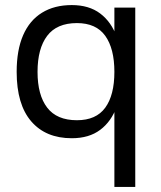

<svg xmlns="http://www.w3.org/2000/svg" viewBox="-20 -535 635 757"><path d="M431 -505H513.3V202H431ZM263 10Q160.3 10 103 -56.7Q45.7 -123.3 45.7 -251.7Q45.7 -337.7 71.2 -396.2Q96.7 -454.7 145.5 -484.8Q194.3 -515 263 -515Q331 -515 375 -481.8Q419 -448.7 440.2 -389.5Q461.3 -330.3 461.3 -251.7Q461.3 -173.7 440.2 -114.8Q419 -56 375 -23Q331 10 263 10ZM283.3 -61Q359 -61 395 -110.5Q431 -160 431 -251.7Q431 -343.3 395 -393.7Q359 -444 283.3 -444Q204 -444 166 -393.7Q128 -343.3 128 -251.7Q128 -160.3 166 -110.7Q204 -61 283.3 -61Z"/></svg>

Font: 42dot Sans Light
Style: Regular
Weight: 300
Designer: 42dot
Version: Version 1.000